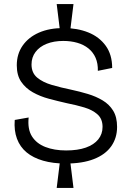

<svg xmlns="http://www.w3.org/2000/svg" viewBox="-20 -798 642 938"><path d="M273 -648 257 -778H339L323 -648ZM257 120 273 -10H323L339 120ZM301 1Q239 1 190.5 -13Q142 -27 110 -53.5Q78 -80 63 -120Q48 -160 52 -212L120 -224Q114 -167 136 -132Q158 -97 201.5 -80Q245 -63 303 -63Q360 -63 399.5 -77Q439 -91 460 -117Q481 -143 481 -178Q481 -217 456.5 -239Q432 -261 392 -273Q352 -285 306 -294Q262 -304 219 -315.5Q176 -327 140.5 -347Q105 -367 83.5 -398.5Q62 -430 62 -479Q62 -534 90.5 -575Q119 -616 170 -638.5Q221 -661 291 -661Q358 -661 411.5 -639.5Q465 -618 496.5 -574.5Q528 -531 528 -466L458 -452Q459 -488 447 -515.5Q435 -543 412 -561.5Q389 -580 357.5 -589Q326 -598 289 -598Q243 -598 208 -584Q173 -570 153.5 -544Q134 -518 134 -483Q134 -442 161.5 -419Q189 -396 233.5 -383Q278 -370 327 -360Q369 -351 409 -339Q449 -327 481.5 -307.5Q514 -288 533 -257Q552 -226 552 -178Q552 -124 523.5 -83.5Q495 -43 439 -21Q383 1 301 1Z"/></svg>

Font: Bricolage Grotesque 36pt Light
Style: Regular
Weight: 300
Designer: Mathieu Triay
Foundry: Atelier Triay
Version: Version 1.001;gftools[0.9.33.dev8+g029e19f]